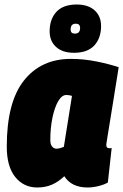

<svg xmlns="http://www.w3.org/2000/svg" viewBox="-20 -821 546 851"><path d="M368 10Q297 10 265 -40Q239 -15 210 -2.5Q181 10 145 10Q85 10 47.5 -36.5Q10 -83 10 -171Q10 -368 86 -464Q162 -560 294 -560Q351 -560 408 -548.5Q465 -537 506 -523Q491 -428 481 -366.5Q471 -305 465 -268Q459 -231 456 -212.5Q453 -194 452 -187Q451 -180 451 -179Q451 -164 464 -164Q466 -164 469 -164Q472 -164 475 -165L458 -12Q443 -3 417.5 3.5Q392 10 368 10ZM263 -170 299 -396Q293 -398 286.5 -399Q280 -400 274 -400Q254 -400 238 -372.5Q222 -345 212.5 -299.5Q203 -254 203 -200Q203 -181 211 -171.5Q219 -162 230 -162Q238 -162 247 -164.5Q256 -167 263 -170ZM308 -587Q257 -587 228.5 -613Q200 -639 200 -682Q200 -736 230 -768.5Q260 -801 320 -801Q371 -801 399.5 -775Q428 -749 428 -706Q428 -652 398 -619.5Q368 -587 308 -587ZM312 -672Q335 -672 335 -697Q335 -716 316 -716Q293 -716 293 -690Q293 -672 312 -672Z"/></svg>

Font: Georama SemiCondensed Black
Style: Italic
Weight: 900
Width: 4
Italic angle: -9°
Designer: Jean-Baptiste Levee
Foundry: Production Type
Version: Version 1.000